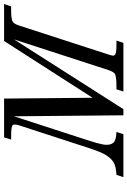

<svg xmlns="http://www.w3.org/2000/svg" viewBox="139 -767 628 946"><g transform="rotate(-90 453.0 -294.0)"><path d="M714.8 0H475.1L485.8 -34.2H499.5Q555.2 -34.2 564.9 -43.9Q574.2 -53.7 580.6 -73.2L731.9 -539.1L388.2 0H357.9L353 -539.1L234.4 -173.8Q220.2 -129.9 215.1 -105Q210 -80.1 215.1 -63.7Q220.2 -47.4 234.1 -41.5Q248 -35.6 275.9 -34.2L264.6 0H53.2L64.5 -34.2Q107.9 -36.6 127 -48.8Q146 -61 161.4 -85.2Q176.8 -109.4 197.8 -173.8L308.6 -514.2Q316.9 -540.5 307.6 -546.9Q298.3 -553.2 252.4 -553.2H238.3L249.5 -587.9H440.4L444.3 -151.9L724.1 -587.9H906.2L894.5 -553.2H880.9Q835 -553.2 821.8 -546.9Q808.6 -540.5 800.3 -514.2L657.2 -73.2Q652.8 -59.1 651.9 -52Q650.9 -44.9 658.7 -39.6Q666.5 -34.2 712.4 -34.2H726.1Z"/></g></svg>

Font: RIT Rachana
Style: Italic
Weight: 400
Designer: Hussain KH
Version: 1.5.2